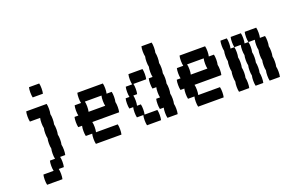

<svg xmlns="http://www.w3.org/2000/svg" viewBox="-88 -906 2177 1412"><g transform="rotate(-20 1000.0 -200.0)"><path d="M200 -480Q196 -497 196 -520Q196 -544 200 -560H280Q284 -544 284 -520Q284 -497 280 -480ZM284 -360Q284 -337 280 -320Q284 -304 284 -280Q284 -257 280 -240Q284 -224 284 -200Q284 -177 280 -160Q284 -144 284 -120Q284 -97 280 -80Q284 -64 284 -40Q284 -17 280 0H240Q244 16 244 40Q244 63 240 80H200Q204 96 204 120Q204 143 200 160H80Q76 143 76 120Q76 96 80 80H160Q156 63 156 40Q156 16 160 0H200Q196 -17 196 -40Q196 -64 200 -80Q196 -97 196 -120Q196 -144 200 -160Q196 -177 196 -200Q196 -224 200 -240Q196 -257 196 -280Q196 -304 200 -320H120Q116 -337 116 -360Q116 -384 120 -400H280Q284 -384 284 -360Z M760 -240Q764 -224 764 -200Q764 -177 760 -160H550Q554 -144 554 -120Q554 -97 550 -80H720Q724 -64 724 -40Q724 -17 720 0H520Q516 -17 516 -40Q516 -64 520 -80H470Q466 -97 466 -120Q466 -144 470 -160H440Q436 -177 436 -200Q436 -224 440 -240H470Q466 -257 466 -280Q466 -304 470 -320H520Q516 -337 516 -360Q516 -384 520 -400H720Q724 -384 724 -360Q724 -337 720 -320H760Q764 -304 764 -280Q764 -257 760 -240ZM676 -280Q676 -304 680 -320H550Q554 -304 554 -280Q554 -257 550 -240H680Q676 -257 676 -280Z M1164 -440Q1164 -417 1160 -400Q1164 -384 1164 -360Q1164 -337 1160 -320Q1164 -304 1164 -280Q1164 -257 1160 -240Q1164 -224 1164 -200Q1164 -177 1160 -160Q1164 -144 1164 -120Q1164 -97 1160 -80Q1164 -64 1164 -40Q1164 -17 1160 0H1080Q1076 -17 1076 -40Q1076 -64 1080 -80H1050Q1046 -97 1046 -120Q1046 -144 1050 -160H1080Q1076 -177 1076 -200Q1076 -224 1080 -240H1050Q1046 -257 1046 -280Q1046 -304 1050 -320H1080Q1076 -337 1076 -360Q1076 -384 1080 -400Q1076 -417 1076 -440Q1076 -464 1080 -480Q1076 -497 1076 -520Q1076 -544 1080 -560H1160Q1164 -544 1164 -520Q1164 -497 1160 -480Q1164 -464 1164 -440ZM1030 -320H930Q934 -304 934 -280Q934 -257 930 -240H900Q904 -224 904 -200Q904 -177 900 -160H930Q934 -144 934 -120Q934 -97 930 -80H1030Q1034 -64 1034 -40Q1034 -17 1030 0H920Q916 -17 916 -40Q916 -64 920 -80H870Q866 -97 866 -120Q866 -144 870 -160H840Q836 -177 836 -200Q836 -224 840 -240H870Q866 -257 866 -280Q866 -304 870 -320H920Q916 -337 916 -360Q916 -384 920 -400H1030Q1034 -384 1034 -360Q1034 -337 1030 -320Z M1560 -240Q1564 -224 1564 -200Q1564 -177 1560 -160H1350Q1354 -144 1354 -120Q1354 -97 1350 -80H1520Q1524 -64 1524 -40Q1524 -17 1520 0H1320Q1316 -17 1316 -40Q1316 -64 1320 -80H1270Q1266 -97 1266 -120Q1266 -144 1270 -160H1240Q1236 -177 1236 -200Q1236 -224 1240 -240H1270Q1266 -257 1266 -280Q1266 -304 1270 -320H1320Q1316 -337 1316 -360Q1316 -384 1320 -400H1520Q1524 -384 1524 -360Q1524 -337 1520 -320H1560Q1564 -304 1564 -280Q1564 -257 1560 -240ZM1476 -280Q1476 -304 1480 -320H1350Q1354 -304 1354 -280Q1354 -257 1350 -240H1480Q1476 -257 1476 -280Z M1690 -320H1720Q1724 -304 1724 -280Q1724 -257 1720 -240Q1724 -224 1724 -200Q1724 -177 1720 -160Q1724 -144 1724 -120Q1724 -97 1720 -80Q1724 -64 1724 -40Q1724 -17 1720 0H1640Q1636 -17 1636 -40Q1636 -64 1640 -80Q1636 -97 1636 -120Q1636 -144 1640 -160Q1636 -177 1636 -200Q1636 -224 1640 -240Q1636 -257 1636 -280Q1636 -304 1640 -320Q1636 -337 1636 -360Q1636 -384 1640 -400H1690Q1694 -384 1694 -360Q1694 -337 1690 -320ZM1800 -320H1830Q1834 -304 1834 -280Q1834 -257 1830 -240Q1834 -224 1834 -200Q1834 -177 1830 -160Q1834 -144 1834 -120Q1834 -97 1830 -80Q1834 -64 1834 -40Q1834 -17 1830 0H1770Q1766 -17 1766 -40Q1766 -64 1770 -80Q1766 -97 1766 -120Q1766 -144 1770 -160Q1766 -177 1766 -200Q1766 -224 1770 -240Q1766 -257 1766 -280Q1766 -304 1770 -320H1720Q1716 -337 1716 -360Q1716 -384 1720 -400H1800Q1804 -384 1804 -360Q1804 -337 1800 -320ZM1964 -200Q1964 -177 1960 -160Q1964 -144 1964 -120Q1964 -97 1960 -80Q1964 -64 1964 -40Q1964 -17 1960 0H1880Q1876 -17 1876 -40Q1876 -64 1880 -80Q1876 -97 1876 -120Q1876 -144 1880 -160Q1876 -177 1876 -200Q1876 -224 1880 -240Q1876 -257 1876 -280Q1876 -304 1880 -320H1830Q1826 -337 1826 -360Q1826 -384 1830 -400H1920Q1924 -384 1924 -360Q1924 -337 1920 -320H1960Q1964 -304 1964 -280Q1964 -257 1960 -240Q1964 -224 1964 -200Z"/></g></svg>

Font: VT323
Style: Regular
Weight: 400
Monospace: yes
Designer: Peter Hull
Version: Version 2.000